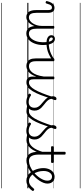

<svg xmlns="http://www.w3.org/2000/svg" viewBox="997 -2082 1550 3654"><g transform="rotate(90 1772.0 -255.0)"><path d="M271 19Q238 19 213 7Q188 -5 171 -28Q154 -51 145.5 -85.5Q137 -120 137 -164V-391Q137 -432 126 -450.5Q115 -469 88 -469Q71 -469 57.5 -459.5Q44 -450 33 -426.5Q22 -403 11 -363Q8 -353 1 -350Q-6 -347 -17 -350Q-26 -352 -31 -357.5Q-36 -363 -34 -374Q-22 -423 -4.5 -454.5Q13 -486 37 -501.5Q61 -517 92 -517Q116 -517 134 -509.5Q152 -502 164.5 -487Q177 -472 183 -448Q189 -424 189 -390V-175Q189 -139 194 -112Q199 -85 209.5 -66.5Q220 -48 237.5 -39Q255 -30 279 -30Q309 -30 337.5 -49.5Q366 -69 388.5 -103Q411 -137 424.5 -180.5Q438 -224 438 -272L469 -267Q465 -209 448.5 -157.5Q432 -106 406 -66.5Q380 -27 345.5 -4Q311 19 271 19ZM580 19Q546 19 519.5 6.5Q493 -6 475 -31Q457 -56 447.5 -95Q438 -134 438 -187V-496Q438 -505 444.5 -509.5Q451 -514 464 -514Q477 -514 483.5 -510Q490 -506 490 -496V-192Q490 -151 495 -120.5Q500 -90 511.5 -70Q523 -50 541.5 -40Q560 -30 587 -30Q610 -30 631 -39.5Q652 -49 670 -67Q688 -85 702.5 -109.5Q717 -134 727.5 -163.5Q738 -193 743.5 -226.5Q749 -260 749 -295Q749 -361 740.5 -403Q732 -445 717 -465Q702 -485 682 -485Q669 -485 664 -495Q659 -505 663.5 -515Q668 -525 683 -525Q721 -525 748 -497.5Q775 -470 788.5 -419.5Q802 -369 802 -300Q802 -259 795.5 -219.5Q789 -180 776 -144.5Q763 -109 744.5 -79Q726 -49 701 -27Q676 -5 646 7Q616 19 580 19ZM0 490H888V500H0ZM0 -20H888V0H0ZM0 -505H888V-500H0ZM0 -1010H888V-1000H0Z M762 -365Q693 -365 654 -390.5Q615 -416 615 -459Q615 -489 634 -507Q653 -525 683 -525Q696 -525 700.5 -515Q705 -505 700.5 -495Q696 -485 682 -485Q672 -485 665 -478Q658 -471 658 -460Q658 -442 671 -430.5Q684 -419 707.5 -413.5Q731 -408 763 -408Q820 -408 871 -419Q922 -430 969.5 -452Q1017 -474 1062 -504Q1071 -509 1077.5 -506.5Q1084 -504 1087.5 -497.5Q1091 -491 1089.5 -483Q1088 -475 1080 -469Q1031 -435 980.5 -411.5Q930 -388 876.5 -376.5Q823 -365 762 -365ZM888 490H926V500H888ZM888 -20H926V0H888ZM888 -505H926V-500H888ZM888 -1010H926V-1000H888Z M1200 18Q1159 18 1126.5 1Q1094 -16 1075.5 -54.5Q1057 -93 1057 -156V-496Q1057 -506 1063 -510.5Q1069 -515 1082 -515Q1096 -515 1103 -510.5Q1110 -506 1110 -496V-163Q1110 -120 1119.5 -90.5Q1129 -61 1150 -46Q1171 -31 1206 -31Q1237 -31 1267 -46Q1297 -61 1323.5 -94Q1350 -127 1370 -180.5Q1390 -234 1401 -310V-497Q1401 -507 1407.5 -511Q1414 -515 1428 -515Q1441 -515 1447.5 -511Q1454 -507 1454 -497V-118Q1454 -71 1467.5 -51Q1481 -31 1517 -31Q1527 -31 1531.5 -23.5Q1536 -16 1535.5 -7Q1535 2 1529 9.5Q1523 17 1511 17Q1486 17 1466.5 11Q1447 5 1433.5 -8Q1420 -21 1412 -41Q1404 -61 1403 -90L1402 -171Q1385 -117 1361.5 -80.5Q1338 -44 1310.5 -22.5Q1283 -1 1254.5 8.5Q1226 18 1200 18ZM925 490H1596V500H925ZM925 -20H1596V0H925ZM925 -505H1596V-500H925ZM925 -1010H1596V-1000H925Z M1513 17Q1500 17 1494.5 9.5Q1489 2 1490.5 -7Q1492 -16 1499.5 -23.5Q1507 -31 1519 -31Q1552 -31 1585 -58Q1618 -85 1650.5 -140.5Q1683 -196 1717.5 -281.5Q1752 -367 1790 -484Q1794 -495 1803.5 -495.5Q1813 -496 1820.5 -489Q1828 -482 1824 -469Q1787 -341 1751 -249Q1715 -157 1678.5 -98Q1642 -39 1601.5 -11Q1561 17 1513 17ZM1596 490V500ZM1596 -20V0ZM1596 -505V-500ZM1596 -1010V-1000Z M2061 17Q2035 17 2013 12.5Q1991 8 1969 5Q1947 2 1922 7L1946 -19Q1973 -26 1993.5 -28.5Q2014 -31 2031.5 -31Q2049 -31 2067 -31Q2076 -31 2080 -23.5Q2084 -16 2083 -7Q2082 2 2076 9.5Q2070 17 2061 17ZM1886 19Q1845 19 1804.5 6Q1764 -7 1734 -29Q1727 -36 1727 -43.5Q1727 -51 1735 -60Q1742 -69 1749 -70.5Q1756 -72 1766 -65Q1795 -45 1825 -35.5Q1855 -26 1888 -26Q1939 -26 1967.5 -56Q1996 -86 1996 -137Q1996 -174 1980 -202Q1964 -230 1939 -253.5Q1914 -277 1886 -299.5Q1858 -322 1833 -347.5Q1808 -373 1792.5 -406.5Q1777 -440 1777 -485Q1777 -516 1790 -535.5Q1803 -555 1823 -555Q1837 -555 1843.5 -548.5Q1850 -542 1850 -531Q1850 -519 1844 -502Q1838 -485 1826 -462Q1828 -430 1845 -405Q1862 -380 1887.5 -358Q1913 -336 1941 -314.5Q1969 -293 1993.5 -268.5Q2018 -244 2034 -212Q2050 -180 2050 -137Q2050 -67 2005.5 -24Q1961 19 1886 19ZM1596 490H2146V500H1596ZM1596 -20H2146V0H1596ZM1596 -505H2146V-500H1596ZM1596 -1010H2146V-1000H1596Z M2063 17Q2050 17 2044.5 9.5Q2039 2 2040.5 -7Q2042 -16 2049.5 -23.5Q2057 -31 2069 -31Q2102 -31 2135 -58Q2168 -85 2200.5 -140.5Q2233 -196 2267.5 -281.5Q2302 -367 2340 -484Q2344 -495 2353.5 -495.5Q2363 -496 2370.5 -489Q2378 -482 2374 -469Q2337 -341 2301 -249Q2265 -157 2228.5 -98Q2192 -39 2151.5 -11Q2111 17 2063 17ZM2146 490V500ZM2146 -20V0ZM2146 -505V-500ZM2146 -1010V-1000Z M2611 17Q2585 17 2563 12.5Q2541 8 2519 5Q2497 2 2472 7L2496 -19Q2523 -26 2543.5 -28.5Q2564 -31 2581.5 -31Q2599 -31 2617 -31Q2626 -31 2630 -23.5Q2634 -16 2633 -7Q2632 2 2626 9.5Q2620 17 2611 17ZM2436 19Q2395 19 2354.5 6Q2314 -7 2284 -29Q2277 -36 2277 -43.5Q2277 -51 2285 -60Q2292 -69 2299 -70.5Q2306 -72 2316 -65Q2345 -45 2375 -35.5Q2405 -26 2438 -26Q2489 -26 2517.5 -56Q2546 -86 2546 -137Q2546 -174 2530 -202Q2514 -230 2489 -253.5Q2464 -277 2436 -299.5Q2408 -322 2383 -347.5Q2358 -373 2342.5 -406.5Q2327 -440 2327 -485Q2327 -516 2340 -535.5Q2353 -555 2373 -555Q2387 -555 2393.5 -548.5Q2400 -542 2400 -531Q2400 -519 2394 -502Q2388 -485 2376 -462Q2378 -430 2395 -405Q2412 -380 2437.5 -358Q2463 -336 2491 -314.5Q2519 -293 2543.5 -268.5Q2568 -244 2584 -212Q2600 -180 2600 -137Q2600 -67 2555.5 -24Q2511 19 2436 19ZM2146 490H2696V500H2146ZM2146 -20H2696V0H2146ZM2146 -505H2696V-500H2146ZM2146 -1010H2696V-1000H2146Z M2611 17Q2600 17 2594.5 9.5Q2589 2 2589.5 -7Q2590 -16 2597 -23.5Q2604 -31 2617 -31Q2651 -31 2682 -48Q2713 -65 2741.5 -98Q2770 -131 2795 -182.5Q2820 -234 2840 -304Q2843 -314 2852 -314Q2861 -314 2868 -308Q2875 -302 2872 -292Q2853 -218 2827 -160.5Q2801 -103 2768.5 -63.5Q2736 -24 2696.5 -3.5Q2657 17 2611 17ZM2696 490V500ZM2696 -20V0ZM2696 -505V-500ZM2696 -1010V-1000Z M2998 17Q2954 17 2923.5 1.5Q2893 -14 2873 -43Q2853 -72 2843.5 -114.5Q2834 -157 2834 -211V-452H2746Q2735 -452 2731 -458Q2727 -464 2727 -476Q2727 -489 2731 -494.5Q2735 -500 2746 -500H2834V-711Q2834 -721 2840.5 -725.5Q2847 -730 2860 -730Q2873 -730 2880 -725.5Q2887 -721 2887 -711V-500H3027Q3037 -500 3041.5 -494.5Q3046 -489 3046 -476Q3046 -464 3041.5 -458Q3037 -452 3027 -452H2887V-221Q2887 -180 2893 -145.5Q2899 -111 2912.5 -85.5Q2926 -60 2948.5 -45.5Q2971 -31 3005 -31Q3015 -31 3020 -23.5Q3025 -16 3024.5 -7Q3024 2 3017.5 9.5Q3011 17 2998 17ZM2696 490H3084V500H2696ZM2696 -20H3084V0H2696ZM2696 -505H3084V-500H2696ZM2696 -1010H3084V-1000H2696Z M3001 17Q2988 17 2982.5 9.5Q2977 2 2978.5 -7Q2980 -16 2987.5 -23.5Q2995 -31 3007 -31Q3056 -31 3112 -54.5Q3168 -78 3219 -120Q3226 -126 3233 -123.5Q3240 -121 3244.5 -113.5Q3249 -106 3249 -97.5Q3249 -89 3242 -84Q3203 -52 3160.5 -29.5Q3118 -7 3077 5Q3036 17 3001 17ZM3084 490V500ZM3084 -20V0ZM3084 -505V-500ZM3084 -1010V-1000Z M3217 -116Q3237 -132 3255.5 -149Q3274 -166 3290 -185Q3318 -217 3339 -251Q3360 -285 3371.5 -317.5Q3383 -350 3383 -379Q3383 -425 3362.5 -447.5Q3342 -470 3305 -470Q3285 -470 3266.5 -459.5Q3248 -449 3232.5 -428.5Q3217 -408 3208 -378Q3199 -348 3199 -308Q3199 -254 3214 -204Q3229 -154 3255 -115Q3281 -76 3315.5 -53.5Q3350 -31 3389 -31Q3425 -31 3452.5 -46.5Q3480 -62 3500.5 -84Q3521 -106 3536 -124Q3543 -132 3551 -131.5Q3559 -131 3568 -125Q3576 -118 3579 -111Q3582 -104 3575 -95Q3558 -67 3528.5 -41Q3499 -15 3462.5 1.5Q3426 18 3384 18Q3339 18 3301 -1Q3263 -20 3234 -53Q3205 -86 3185 -128Q3165 -170 3154.5 -215.5Q3144 -261 3144 -305Q3144 -341 3151.5 -373Q3159 -405 3173 -432Q3187 -459 3207.5 -478.5Q3228 -498 3254 -508.5Q3280 -519 3310 -519Q3353 -519 3382 -500.5Q3411 -482 3425 -451.5Q3439 -421 3439 -383Q3439 -349 3425 -311Q3411 -273 3386.5 -235Q3362 -197 3330 -161Q3310 -139 3287.5 -118Q3265 -97 3241 -79ZM3084 490H3528V500H3084ZM3084 -20H3528V0H3084ZM3084 -505H3528V-500H3084ZM3084 -1010H3528V-1000H3084Z"/></g></svg>

Font: Playwrite PE Guides
Style: Regular
Weight: 400
Designer: Veronika Burian, José Scaglione
Foundry: TypeTogether
Version: Version 1.003